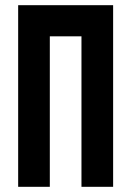

<svg xmlns="http://www.w3.org/2000/svg" viewBox="-20 -720 506 740"><path d="M294 -580H172V0H50V-700H416V0H294Z"/></svg>

Font: Tschichold
Style: Bold
Weight: 700
Designer: Peter Wiegel
Foundry: Peter Wiegel
Version: Version 1.000; ttfautohint (v1.3)